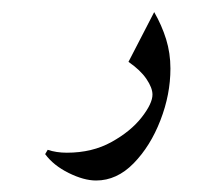

<svg xmlns="http://www.w3.org/2000/svg" viewBox="-20 -183 364 324"><path d="M56.2 77.1 60.5 69.8Q75.2 74.7 92.8 74.7Q135.7 74.7 168.2 56.6Q200.7 38.6 219 15.1Q237.3 -8.3 237.3 -23.4Q237.3 -34.7 227.1 -49.8Q216.8 -64.9 196.8 -78.6L240.2 -162.6Q252.9 -140.6 260.3 -116.9Q267.6 -93.3 267.6 -67.4Q267.6 -23.4 250.7 20Q233.9 63.5 205.6 92.5Q177.2 121.6 142.1 121.6Q121.6 121.6 95.9 108.9Q70.3 96.2 56.2 77.1Z"/></svg>

Font: Lateef ExtraBold
Style: Regular
Weight: 800
Designer: SIL International
Foundry: SIL International
Version: Version 4.200